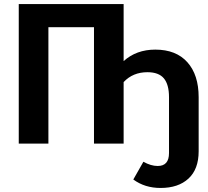

<svg xmlns="http://www.w3.org/2000/svg" viewBox="-20 -712 1033 952"><path d="M750 -466Q853 -466 909 -403.5Q965 -341 965 -230V38Q965 127 914.5 173.5Q864 220 776 220Q698 220 641 178L691 90Q728 111 762 111Q818 111 818 47V-230Q818 -293 792.5 -323.5Q767 -354 711 -354Q639 -354 593 -305V0H446V-577H220V0H73V-692H593V-409Q656 -466 750 -466Z"/></svg>

Font: FiraGO SemiBold
Style: Regular
Weight: 600
Designer: bBox Type
Foundry: bBox Type GmbH
Version: Version 1.001;PS 001.001;hotconv 1.0.88;makeotf.lib2.5.64775